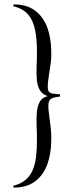

<svg xmlns="http://www.w3.org/2000/svg" viewBox="-20 -753 377 873"><path d="M42 -733Q103 -733 140.5 -704Q178 -675 195.5 -626.5Q213 -578 213 -517Q214 -484 208 -447.5Q202 -411 198.5 -382Q195 -353 200 -340Q205 -329 222.5 -327Q240 -325 253 -324V-314Q240 -313 224 -309Q208 -305 203 -292Q198 -279 201 -250Q204 -221 209 -185Q214 -149 213 -116Q213 -56 195.5 -7Q178 42 140.5 71Q103 100 42 100L40 92Q75 83 96 65Q117 47 128.5 20.5Q140 -6 144 -40.5Q148 -75 148 -116Q148 -148 146.5 -180.5Q145 -213 147.5 -242Q150 -271 161 -290.5Q172 -310 197 -316Q172 -324 161 -343.5Q150 -363 147.5 -390.5Q145 -418 146.5 -451Q148 -484 148 -517Q148 -572 140 -614.5Q132 -657 109.5 -685Q87 -713 40 -725Z"/></svg>

Font: Cinzel
Style: Regular
Weight: 400
Designer: Natanael Gama
Version: Version 2.000